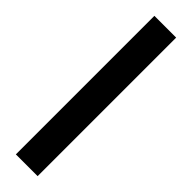

<svg xmlns="http://www.w3.org/2000/svg" viewBox="-248 -693 686 686"><g transform="rotate(45 95.0 -350.0)"><path d="M40 -700H150V0H40Z"/></g></svg>

Font: SVN-Bebas Neue
Style: Bold
Weight: 700
Designer: Ryoichi Tsunekawa
Foundry: Ryoichi Tsunekawa
Version: Version 1.300; ttfautohint (v1.7.9-c794)